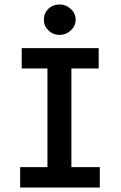

<svg xmlns="http://www.w3.org/2000/svg" viewBox="-20 -838 540 858"><path d="M70 0V-91H192V-532H77V-623H421V-532H299V-91H426V0ZM247 -682Q217 -682 196.5 -702Q176 -722 176 -750Q176 -779 196 -798.5Q216 -818 247 -818Q275 -818 296.5 -798Q318 -778 318 -750Q318 -722 296.5 -702Q275 -682 247 -682Z"/></svg>

Font: Ligconsolata
Style: Bold
Weight: 700
Monospace: yes
Designer: Raph Levien, Cyreal, Brenton Simpson
Foundry: Raph Levien, Cyreal, Google
Version: Version 3.001; ttfautohint (v1.8.2.53-6de2)